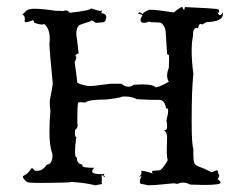

<svg xmlns="http://www.w3.org/2000/svg" viewBox="-20 -543 726 571"><path d="M420 8Q442 8 497 2L507 4Q516 0 524 0Q535 0 546 6L588 7Q636 7 636 0Q636 -4 627 -10Q632 -16 632 -23Q628 -28 628 -30L629 -31L626 -37L609 -31Q585 -43 573 -47Q561 -51 558 -58Q555 -63 555 -87V-101Q550 -112 550 -184Q550 -277 555 -323Q550 -362 550 -392Q550 -418 554 -436V-441Q554 -460 565 -460L569 -459Q571 -472 577 -472L581 -470L599 -480L594 -477Q643 -479 643 -501L642 -507Q639 -498 634 -498Q631 -498 628 -503Q632 -508 632 -511Q632 -515 623.5 -516.5Q615 -518 530 -522Q529 -514 527 -514Q525 -514 522 -523Q515 -521 497 -506Q446 -514 428 -514H424Q405 -506 405 -502L406 -500Q399 -506 395 -506Q391 -506 391 -501Q391 -502 393 -502Q396 -502 404 -498Q398 -489 398 -483Q398 -476 408 -475Q414 -475 424 -479Q432 -477 432 -476L429 -477Q451 -477 459 -475Q473 -463 473 -444L477 -382L483 -379L482 -381Q483 -376 483 -366L482 -341Q477 -329 477 -318Q477 -308 482 -300Q461 -287 443 -283Q436 -292 403 -292L378 -291Q370 -285 362 -285Q352 -285 341 -294H309Q257 -287 246 -287H244Q219 -291 210 -297Q208 -317 202 -358Q207 -368 207 -372Q207 -376 204 -376H203Q209 -384 212 -384Q213 -384 214 -382Q209 -429 207 -440V-444Q207 -459 215 -468Q219 -470 250 -480Q250 -482 252 -482Q256 -482 265 -475Q282 -476 288 -477Q294 -478 296 -491V-492Q296 -503 281 -504Q283 -509 283 -511Q283 -512 282 -512L278 -510Q276 -510 251 -518Q250 -512 187 -505Q183 -512 176 -512Q172 -512 167 -510Q165 -511 145 -511Q104 -517 82 -517Q63 -517 56.5 -509.5Q50 -502 45 -498V-499Q54 -499 54 -486L53 -481Q53 -477 58 -477Q64 -477 78 -483Q82 -479 82 -475Q98 -470 105 -470Q110 -470 111 -472Q128 -459 128 -427L127 -412Q127 -395 137 -294Q134 -273 130 -255Q128 -246 128 -236Q128 -226 130 -214Q127 -179 127 -153Q127 -107 136 -85V-80Q136 -55 119 -53Q107 -35 91 -35H86V-34Q85 -34 75 -44Q61 -24 51 -21Q48 -20 48 -17Q48 -12 60 -2Q61 1 104 1L169 0Q184 0 194 -2Q236 1 263 8Q284 5 284 3Q284 2 282 1L283 -9L282 -22Q292 -20 292 -18Q292 -17 288 -16L290 -25V-26L285 -25Q254 -25 254 -33Q254 -37 260 -44Q225 -44 225 -50Q225 -52 226 -53Q209 -56 209 -71V-74Q203 -74 203 -93Q203 -108 207 -136H206Q203 -136 203 -146V-156Q211 -163 211 -170L210 -176V-196Q210 -224 212 -238Q215 -239 221 -239L234 -238Q242 -247 294 -247Q334 -251 345 -256H353Q372 -256 387 -248Q423 -246 444 -246H456Q471 -243 474 -220L477 -221Q480 -221 480 -213Q480 -205 475 -185Q477 -175 477 -168Q477 -156 471 -156L467 -157Q476 -150 477 -137L476 -99Q476 -73 479 -67Q471 -51 458 -38Q455 -36 434 -35Q432 -34 432 -32Q432 -30 435 -27Q410 -35 403 -35Q400 -35 400 -34L401 -30Q401 -24 393 -16L401 -20Q396 -10 396 -3L397 3Z"/></svg>

Font: Xiaobo Songti 小帛宋体
Style: Regular
Weight: 400
Version: Version 1.501;March 17, 2024;FontCreator 14.0.0.2814 64-bit